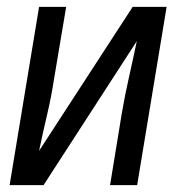

<svg xmlns="http://www.w3.org/2000/svg" viewBox="-20 -540 540 560"><path d="M8 0 94 -520H173L138 -312Q130 -259 117.5 -206Q105 -153 94 -100L133 -160L367 -520H466L380 0H301L335 -208Q344 -261 356 -314Q368 -367 379 -420L107 0Z"/></svg>

Font: Iosevka Algr
Style: Italic
Weight: 400
Italic angle: -9°
Monospace: yes
Designer: Belleve Invis
Foundry: Belleve Invis
Version: Version 26.0.2; ttfautohint (v1.8.3)